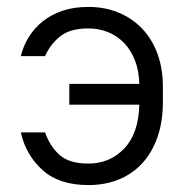

<svg xmlns="http://www.w3.org/2000/svg" viewBox="-20 -527 545 554"><path d="M180 -285H382Q381 -323 369.5 -352.5Q358 -382 338.5 -402.5Q319 -423 292.5 -434Q266 -445 235 -445Q182 -445 153.5 -422Q125 -399 110 -365H40Q47 -394 63 -420Q79 -446 103.5 -465.5Q128 -485 160.5 -496Q193 -507 235 -507Q283 -507 322.5 -490.5Q362 -474 390.5 -444Q419 -414 434.5 -371.5Q450 -329 450 -277V-233Q450 -176 434.5 -131.5Q419 -87 390.5 -56Q362 -25 322.5 -9Q283 7 235 7Q151 7 103 -36Q55 -79 40 -145H110Q125 -103 153 -79Q181 -55 235 -55Q297 -55 338.5 -98.5Q380 -142 382 -225H180Z"/></svg>

Font: PT Root UI Web
Style: Regular
Weight: 400
Designer: Vitaly Kuzmin
Foundry: ParaType Ltd.
Version: Version 1.000W